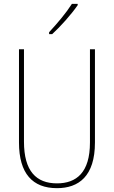

<svg xmlns="http://www.w3.org/2000/svg" viewBox="-20 -971 594 1001"><path d="M385 -944V-951H355C323 -901 281 -852 236 -803V-793H252C295 -832 352 -896 385 -944ZM475 -228V-714H449V-228C449 -72 379 -15 277 -15C169 -15 105 -79 105 -232V-714H79V-228C79 -66 150 10 277 10C390 10 475 -52 475 -228Z"/></svg>

Font: Noto Sans Armenian Condensed Thin
Style: Regular
Weight: 100
Width: 3
Designer: Monotype Design Team
Foundry: Monotype Imaging Inc.
Version: Version 2.008